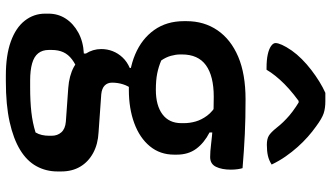

<svg xmlns="http://www.w3.org/2000/svg" viewBox="-252 -602 1105 640"><g transform="rotate(90 300.0 -282.5)"><path d="M144 -68Q144 -88 151 -106Q158 -124 172 -139Q186 -154 207 -163V-178L279 -173Q267 -158 261.5 -140.5Q256 -123 256 -104Q256 -89 265.5 -79.5Q275 -70 295 -68L422 -59Q461 -57 490.5 -41Q520 -25 536 2Q552 29 552 65V78Q552 116 534.5 148Q517 180 480 202.5Q443 225 386.5 237.5Q330 250 252 250H232Q165 250 119 233.5Q73 217 49.5 187Q26 157 26 119V108Q26 76 42.5 50.5Q59 25 89 8.5Q119 -8 159 -10V-32L221 7Q195 17 178.5 29.5Q162 42 154.5 58.5Q147 75 147 97V107Q147 128 158 142Q169 156 192 162.5Q215 169 249 169H272Q318 169 354 165Q390 161 422 151Q428 141 430.5 129.5Q433 118 433 106V97Q433 78 421.5 65Q410 52 386 50L274 42Q233 39 204 23.5Q175 8 159.5 -16Q144 -40 144 -68ZM325 -455 422 -454V-429Q457 -411 476.5 -384.5Q496 -358 496 -320V-311Q496 -264 468 -230Q440 -196 391 -178Q342 -160 280 -160Q214 -159 162 -181Q110 -203 80.5 -244.5Q51 -286 51 -344V-352Q51 -411 81.5 -455.5Q112 -500 169.5 -524.5Q227 -549 312 -549Q376 -549 428.5 -546.5Q481 -544 541 -539Q543 -533 544.5 -522.5Q546 -512 546 -500Q546 -470 536.5 -450.5Q527 -431 504 -431Q486 -431 462 -434Q438 -437 400 -440Q362 -443 303 -443Q234 -443 198 -417Q162 -391 162 -337V-331Q162 -317 166.5 -300.5Q171 -284 182 -268Q203 -259 225.5 -254.5Q248 -250 280 -250Q332 -250 361.5 -272Q391 -294 391 -335V-344Q391 -363 385.5 -382.5Q380 -402 366 -421Q352 -440 325 -455ZM290 -815Q297 -815 302.5 -815Q308 -815 318 -815Q341 -815 358 -809.5Q375 -804 402 -784Q419 -772 436.5 -756.5Q454 -741 470.5 -722.5Q487 -704 502 -682.5Q517 -661 529 -636Q515 -627 499.5 -623.5Q484 -620 463 -620Q444 -620 433 -626.5Q422 -633 406 -653Q389 -675 365 -695.5Q341 -716 297 -741L353 -726H287L341 -743Q291 -709 260.5 -678.5Q230 -648 213 -619H207Q180 -619 162 -623Q144 -627 134 -634Q124 -641 124 -649Q124 -657 130 -670.5Q136 -684 149 -703Q161 -720 177.5 -736.5Q194 -753 213.5 -768Q233 -783 252.5 -795Q272 -807 290 -815Z"/></g></svg>

Font: Recursive Monospace Casual SemiBold
Style: Regular
Weight: 600
Version: Version 1.047